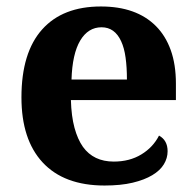

<svg xmlns="http://www.w3.org/2000/svg" viewBox="-20 -569 611 599"><path d="M306.2 9.8Q179.7 9.8 112.8 -62.5Q46.9 -133.8 46.9 -265.1Q46.9 -405.3 111.8 -477.5Q175.8 -548.8 294.9 -548.8Q405.3 -548.8 466.3 -487.8Q496.6 -457.5 512.7 -412.6Q528.8 -367.7 528.8 -308.1V-256.8H201.2Q202.6 -206.5 212.4 -170.4Q222.2 -134.3 238.8 -110.8Q272 -64.9 335 -64.9Q384.3 -64.9 420.9 -87.2Q457.5 -109.4 476.1 -146Q502.9 -131.3 502.9 -97.2Q502.9 -75.7 491.2 -56.4Q479.5 -37.1 455.1 -22.5Q430.7 -7.8 393.8 1Q356.9 9.8 306.2 9.8ZM296.9 -483.9Q254.9 -483.9 230.2 -442.4Q205.6 -400.9 203.1 -320.8H376Q376 -358.9 371.8 -389.2Q367.7 -419.4 357.9 -440.4Q337.9 -483.9 296.9 -483.9Z"/></svg>

Font: Koh Santepheap
Style: Bold
Weight: 700
Designer: Danh Hong
Version: Version 2.002; ttfautohint (v1.8.3)